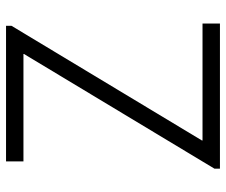

<svg xmlns="http://www.w3.org/2000/svg" viewBox="-77 -683 760 646"><g transform="rotate(-90 303.0 -360.0)"><path d="M58.6 -18.6 444.3 -659.2V-661.1H83V-719.7H539.1V-701.2L153.3 -60.5V-58.6H546.9V0H58.6Z"/></g></svg>

Font: Reddit Sans Fudge Light
Style: Regular
Weight: 300
Designer: Stephen Hutchings
Foundry: Reddit
Version: Version 1.013